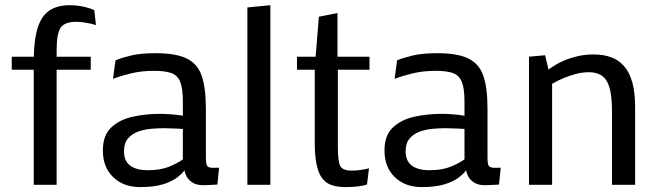

<svg xmlns="http://www.w3.org/2000/svg" viewBox="-20 -722 2574 750"><path d="M111.8 0V-449.7H25.9V-500.5H112.3V-504.9Q114.7 -609.4 147 -655.3Q179.7 -701.7 252 -701.7Q273.9 -701.7 291.7 -698.7Q309.6 -695.8 322.3 -691.9Q329.6 -689.9 336.2 -687.5Q342.8 -685.1 348.1 -682.6L355 -624Q349.1 -626 343 -627.4Q336.9 -628.9 330.6 -630.4Q319.3 -632.8 305.7 -634.8Q292 -636.7 277.8 -636.7Q233.4 -636.7 217.3 -614.7Q201.2 -592.8 201.2 -524.9V-500.5H334.5V-449.7H201.2V0Z M784.2 -107.9Q784.2 -79.6 790 -73Q795.9 -66.4 813.5 -66.4Q818.8 -66.4 825 -66.7Q831.1 -66.9 835.9 -66.9L829.1 -1Q829.1 -1 818.6 -0.5Q808.1 0 795.4 0.7Q782.7 1.5 774.9 1.5Q747.1 1.5 731 -9.5Q714.8 -20.5 708 -34.4Q701.2 -48.3 701.2 -57.1Q690.9 -43 670.4 -27.6Q649.9 -12.2 615.2 -1.7Q580.6 8.8 527.3 8.8Q462.4 8.8 422.1 -30Q381.8 -68.8 381.8 -134.3Q381.8 -192.9 414.1 -223.6Q446.3 -254.4 497.6 -265.9Q548.8 -277.3 605.5 -277.3Q622.6 -277.3 638.7 -276.1Q654.8 -274.9 667.5 -273.9L694.3 -270V-325.2Q694.3 -377.4 683.6 -403.1Q672.9 -428.7 648.2 -437Q623.5 -445.3 581.5 -445.3Q532.7 -445.3 491.5 -435.3Q450.2 -425.3 421.4 -414.1L431.2 -486.3Q454.1 -496.1 491.7 -505.1Q529.3 -514.2 588.4 -514.2Q667.5 -514.2 710 -493.2Q752.4 -472.2 768.3 -424.8Q784.2 -377.4 784.2 -298.3ZM620.1 -221.2Q598.6 -221.2 571.8 -219Q544.9 -216.8 520.5 -208.3Q496.1 -199.7 480.2 -181.4Q464.4 -163.1 464.4 -130.9Q464.4 -93.3 488.5 -75.2Q512.7 -57.1 557.1 -57.1Q606.9 -57.1 640.9 -71Q674.8 -85 694.3 -99.6V-218.3L670.4 -219.7Z M946.3 0V-692.9L1036.1 -701.7V0Z M1330.1 8.8Q1296.9 8.8 1273.9 0.5Q1251 -7.8 1236.8 -27.8Q1209.5 -66.4 1209.5 -164.6V-449.7H1140.1V-500.5H1212.9L1225.6 -656.7L1298.3 -670.9V-500.5H1423.3V-449.7H1299.8V-145.5Q1299.8 -92.8 1308.8 -74.2Q1317.9 -55.7 1353.5 -55.7Q1366.7 -55.7 1378.9 -56.9Q1391.1 -58.1 1400.9 -60.1L1421.4 -64.5L1413.6 -1.5Q1409.2 0.5 1403.8 1.7Q1398.4 2.9 1392.1 3.9Q1381.3 5.9 1366 7.3Q1350.6 8.8 1330.1 8.8Z M1884.3 -107.9Q1884.3 -79.6 1890.1 -73Q1896 -66.4 1913.6 -66.4Q1918.9 -66.4 1925 -66.7Q1931.2 -66.9 1936 -66.9L1929.2 -1Q1929.2 -1 1918.7 -0.5Q1908.2 0 1895.5 0.7Q1882.8 1.5 1875 1.5Q1847.2 1.5 1831.1 -9.5Q1814.9 -20.5 1808.1 -34.4Q1801.3 -48.3 1801.3 -57.1Q1791 -43 1770.5 -27.6Q1750 -12.2 1715.3 -1.7Q1680.7 8.8 1627.4 8.8Q1562.5 8.8 1522.2 -30Q1481.9 -68.8 1481.9 -134.3Q1481.9 -192.9 1514.2 -223.6Q1546.4 -254.4 1597.7 -265.9Q1648.9 -277.3 1705.6 -277.3Q1722.7 -277.3 1738.8 -276.1Q1754.9 -274.9 1767.6 -273.9L1794.4 -270V-325.2Q1794.4 -377.4 1783.7 -403.1Q1772.9 -428.7 1748.3 -437Q1723.6 -445.3 1681.6 -445.3Q1632.8 -445.3 1591.6 -435.3Q1550.3 -425.3 1521.5 -414.1L1531.2 -486.3Q1554.2 -496.1 1591.8 -505.1Q1629.4 -514.2 1688.5 -514.2Q1767.6 -514.2 1810.1 -493.2Q1852.5 -472.2 1868.4 -424.8Q1884.3 -377.4 1884.3 -298.3ZM1720.2 -221.2Q1698.7 -221.2 1671.9 -219Q1645 -216.8 1620.6 -208.3Q1596.2 -199.7 1580.3 -181.4Q1564.5 -163.1 1564.5 -130.9Q1564.5 -93.3 1588.6 -75.2Q1612.8 -57.1 1657.2 -57.1Q1707 -57.1 1741 -71Q1774.9 -85 1794.4 -99.6V-218.3L1770.5 -219.7Z M2046.4 0V-500.5L2109.4 -506.3L2122.6 -450.2Q2134.3 -459 2151.6 -469.5Q2168.9 -480 2191.4 -488.8Q2213.4 -497.6 2240.5 -503.4Q2267.6 -509.3 2298.3 -509.3Q2336.9 -509.3 2366.9 -498.5Q2397 -487.8 2418 -463.4Q2439 -439.5 2450 -400.1Q2460.9 -360.8 2460.9 -304.7V0H2370.6V-285.2Q2370.6 -325.2 2366.2 -354.5Q2361.8 -383.8 2351.6 -402.8Q2331.5 -439.9 2280.8 -439.9Q2253.4 -439.9 2227.8 -432.6Q2202.1 -425.3 2181.6 -417Q2169.9 -412.1 2158.7 -406.5Q2147.5 -400.9 2136.7 -394.5V0Z"/></svg>

Font: Mako
Style: Regular
Weight: 400
Designer: vernon adams
Foundry: vernon adams
Version: Version 1.100; ttfautohint (v1.8.4.7-5d5b);gftools[0.9.33]